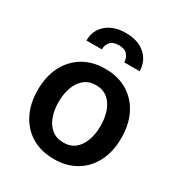

<svg xmlns="http://www.w3.org/2000/svg" viewBox="-183 -903 975 1040"><g transform="rotate(30 304.0 -382.5)"><path d="M304 10.7Q224.1 10.7 165.5 -24.5Q106.9 -59.7 74.8 -123Q42.6 -186.4 42.6 -270.6Q42.6 -355.1 74.8 -418.5Q106.9 -481.9 165.5 -517.2Q224.1 -552.6 304 -552.6Q383.9 -552.6 442.6 -517.2Q501.4 -481.9 533.4 -418.5Q565.3 -355.1 565.3 -270.6Q565.3 -186.4 533.4 -123Q501.4 -59.7 442.6 -24.5Q383.9 10.7 304 10.7ZM304.7 -92.3Q348.4 -92.3 377.3 -116.1Q406.2 -139.9 420.6 -180.6Q435 -221.2 435 -271Q435 -321 420.6 -361.7Q406.2 -402.3 377.3 -426.5Q348.4 -450.6 304.7 -450.6Q260.7 -450.6 231.4 -426.5Q202.1 -402.3 187.5 -361.7Q172.9 -321 172.9 -271Q172.9 -221.2 187.5 -180.6Q202.1 -139.9 231.4 -116.1Q260.7 -92.3 304.7 -92.3ZM137.1 -633.9Q136.7 -696.4 181.6 -736.3Q226.6 -776.3 303.6 -776.3Q380 -776.3 424.7 -736.3Q469.5 -696.4 469.8 -633.9H373.6Q373.2 -660.2 357.1 -680Q340.9 -699.9 303.6 -699.9Q264.9 -699.9 248.9 -679.7Q233 -659.4 233.3 -633.9Z"/></g></svg>

Font: Inter Zeller Semi Bold
Style: Regular
Weight: 600
Designer: Rasmus Andersson; Joe Bland
Foundry: zeller
Version: Version 3.015;git-dec3a8cb1